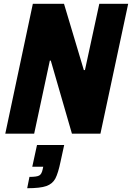

<svg xmlns="http://www.w3.org/2000/svg" viewBox="-20 -708 699 1017"><path d="M8 0 154 -688H319L424 -337H430L506 -688H659L512 0H361L249 -387H244L161 0ZM206 189 209 175H151L176 60H320L301 147Q288 210 273 238Q258 266 225.5 277.5Q193 289 124 289L136 229Q175 229 188 221.5Q201 214 206 189Z"/></svg>

Font: Saira Semi Condensed
Style: Bold Italic
Weight: 700
Width: 4
Italic angle: -12°
Designer: Hector Gatti with collaboration of the Omnibus-Type team
Foundry: Omnibus-Type
Version: Version 1.001; ttfautohint (v1.8)